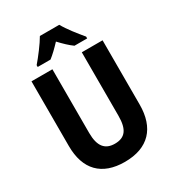

<svg xmlns="http://www.w3.org/2000/svg" viewBox="-220 -1058 1085 1193"><g transform="rotate(-30 323.0 -461.0)"><path d="M393 -932H254C231 -891 179 -823 146 -785V-772H238C264 -792 291 -818 323 -852C354 -819 382 -792 410 -772H501V-785C464 -829 418 -887 393 -932ZM578 -253V-714H429V-258C429 -161 397 -119 324 -119C254 -119 218 -161 218 -257V-714H68V-250C68 -81 157 10 321 10C491 10 578 -86 578 -253Z"/></g></svg>

Font: Noto Sans Oriya Cond Bold
Style: Bold
Weight: 700
Width: 3
Designer: Amélie Bonet and Sol Matas
Foundry: Google LLC
Version: Version 2.006